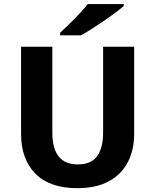

<svg xmlns="http://www.w3.org/2000/svg" viewBox="-20 -931 776 960"><path d="M650.9 -697.3V-262.7Q650.9 -182.1 619.4 -120.8Q587.9 -59.6 524.7 -24.9Q461.4 9.8 365.7 9.8Q229 9.8 157.2 -62.5Q85.4 -134.8 85.4 -261.2V-697.3H241.7V-267.6Q241.7 -108.9 369.1 -108.9Q436 -108.9 465.8 -150.4Q495.6 -191.9 495.6 -268.6V-697.3ZM598.6 -910.6V-900.9Q583 -887.2 556.9 -867.7Q530.8 -848.1 499.8 -826.9Q468.8 -805.7 438.5 -786.4Q408.2 -767.1 384.3 -754.4H280.8V-767.6Q300.8 -785.6 326.4 -810.8Q352.1 -835.9 377 -862.3Q401.9 -888.7 418.5 -910.6Z"/></svg>

Font: Lunasima
Style: Bold
Weight: 700
Designer: The DocRepair Project, Monotype Design Team
Foundry: Google
Version: Version 2.009